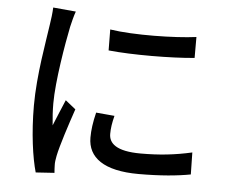

<svg xmlns="http://www.w3.org/2000/svg" viewBox="-55 -832 1110 932"><g transform="rotate(5 500.0 -365.5)"><path d="M452 -686 453 -584C569 -572 758 -573 872 -584V-686C768 -672 567 -668 452 -686ZM509 -270 419 -278C407 -229 402 -191 402 -155C402 -58 480 1 650 1C757 1 840 -7 903 -19L901 -126C817 -107 742 -99 652 -99C531 -99 496 -136 496 -181C496 -208 500 -235 509 -270ZM278 -758 167 -768C166 -741 162 -710 158 -685C147 -605 115 -435 115 -286C115 -151 132 -33 152 37L243 31C242 19 241 4 241 -6C240 -17 243 -38 246 -52C256 -102 291 -209 317 -285L267 -325C251 -288 231 -239 214 -198C210 -235 208 -270 208 -305C208 -412 240 -600 257 -682C261 -700 271 -740 278 -758Z"/></g></svg>

Font: GenYoGothic2 TW M
Style: Regular
Weight: 500
Version: Version 2.100;PS 2.1;hotconv 16.6.51;makeotf.lib2.5.65220 DE